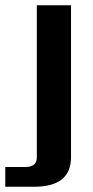

<svg xmlns="http://www.w3.org/2000/svg" viewBox="-75 -500 355 730"><path d="M-55 135H20Q65 135 65 99V-480H195V98Q195 210 55 210H-55Z"/></svg>

Font: Xolonium
Style: Regular
Weight: 400
Designer: Severin Meyer
Version: Version 4.2